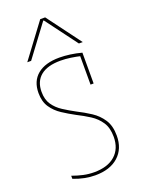

<svg xmlns="http://www.w3.org/2000/svg" viewBox="-183 -1081 867 1171"><g transform="rotate(-20 250.0 -495.0)"><path d="M225 10Q191 10 156 3Q121 -4 85 -18V-38Q121 -25 155 -17.5Q189 -10 225 -10Q313 -10 361.5 -53Q410 -96 410 -173Q410 -231 385.5 -268Q361 -305 322 -330Q283 -355 239 -377Q198 -399 159 -424.5Q120 -450 95 -487Q70 -524 70 -580Q70 -657 120.5 -698.5Q171 -740 263 -740Q295 -740 332 -735Q369 -730 406 -720V-520H386V-713L401 -701Q364 -710 329 -715Q294 -720 263 -720Q178 -720 134 -684Q90 -648 90 -580Q90 -530 112.5 -497Q135 -464 171.5 -440.5Q208 -417 249 -395Q293 -373 334.5 -346Q376 -319 403 -278Q430 -237 430 -173Q430 -88 375.5 -39Q321 10 225 10ZM70 -780 234 -1000H266L430 -780H405L252 -985H248L95 -780Z"/></g></svg>

Font: M PLUS Code Latin Thin
Style: Regular
Weight: 250
Designer: Coji Morishita
Foundry: UNDERFOREST DESIGN
Version: Version 1.002; ttfautohint (v1.8.3)